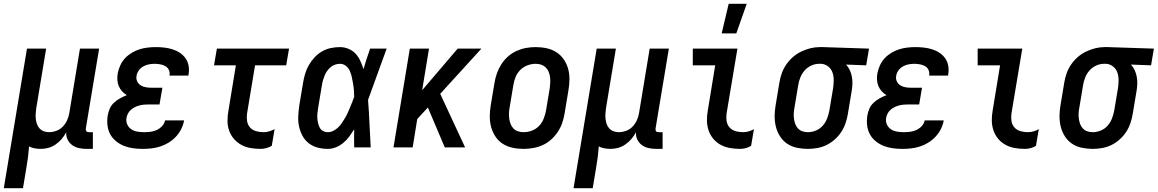

<svg xmlns="http://www.w3.org/2000/svg" viewBox="-52 -776 6096 1011"><path d="M-32 215 90 -520H191L139 -207Q137 -193 136 -178.5Q135 -164 136.5 -150Q138 -136 142.5 -123Q147 -110 156 -100Q165 -90 178 -85Q191 -80 206 -80Q225 -80 244.5 -87Q264 -94 278.5 -109Q293 -124 301.5 -143Q310 -162 313 -181L369 -520H470L400 -100Q400 -96 400 -92Q400 -88 402.5 -85Q405 -82 409 -81Q413 -80 418 -80H437V8H403Q382 8 362.5 3.5Q343 -1 328 -12Q313 -23 304 -41Q295 -59 297 -80Q287 -61 273 -44.5Q259 -28 241 -15.5Q223 -3 203 2.5Q183 8 163 8Q146 8 130 5Q114 2 101 -5Q99 23 95.5 51Q92 79 87 107L69 215Z M699 8Q673 8 648 4.5Q623 1 600.5 -8Q578 -17 559 -32.5Q540 -48 528.5 -69Q517 -90 514 -115.5Q511 -141 515 -167Q518 -185 525.5 -203Q533 -221 548 -235Q563 -249 580.5 -258.5Q598 -268 616 -275Q602 -283 591 -295Q580 -307 573.5 -322.5Q567 -338 566 -355.5Q565 -373 568 -390Q572 -411 581.5 -432Q591 -453 606.5 -469.5Q622 -486 642 -498Q662 -510 683 -516.5Q704 -523 725.5 -525.5Q747 -528 768 -528Q791 -528 813 -525.5Q835 -523 856 -516.5Q877 -510 895 -498Q913 -486 925 -469Q937 -452 941 -430Q945 -408 941 -385L940 -378H840L841 -381Q843 -396 836.5 -409Q830 -422 817.5 -428.5Q805 -435 790.5 -437.5Q776 -440 762 -440Q747 -440 731.5 -437Q716 -434 702 -426Q688 -418 678.5 -404.5Q669 -391 667 -376Q664 -361 670.5 -347.5Q677 -334 689 -326.5Q701 -319 716 -316.5Q731 -314 746 -314H803L788 -226H731Q719 -226 707 -225Q695 -224 683 -221Q671 -218 659.5 -212.5Q648 -207 638 -198.5Q628 -190 622 -178.5Q616 -167 614 -155Q611 -137 618 -121Q625 -105 639 -95.5Q653 -86 671 -83Q689 -80 707 -80Q723 -80 740 -82Q757 -84 772.5 -91Q788 -98 801 -111.5Q814 -125 817 -142H917V-140Q913 -118 902 -96Q891 -74 874 -56Q857 -38 836 -25Q815 -12 791.5 -4.5Q768 3 745 5.5Q722 8 699 8Z M1321 8Q1293 8 1267 3.5Q1241 -1 1219 -13Q1197 -25 1180 -44.5Q1163 -64 1154.5 -88.5Q1146 -113 1146 -140Q1146 -167 1151 -194L1190 -432H1075L1090 -520H1470L1455 -432H1291L1249 -179Q1246 -159 1249 -139Q1252 -119 1264.5 -105Q1277 -91 1296 -85.5Q1315 -80 1336 -80Q1350 -80 1364.5 -84Q1379 -88 1394 -96L1379 -8Q1365 0 1350 4Q1335 8 1321 8Z M1675 8Q1646 8 1620 1Q1594 -6 1573.5 -22Q1553 -38 1540.5 -61.5Q1528 -85 1522.5 -111Q1517 -137 1518.5 -165Q1520 -193 1524 -221L1544 -341Q1548 -365 1555 -388.5Q1562 -412 1574.5 -433.5Q1587 -455 1604.5 -474Q1622 -493 1644 -505.5Q1666 -518 1690 -523Q1714 -528 1738 -528Q1762 -528 1784 -518.5Q1806 -509 1821 -492.5Q1836 -476 1845.5 -455Q1855 -434 1862 -412Q1870 -439 1878.5 -466Q1887 -493 1897 -520H1984Q1959 -453 1935 -385Q1911 -317 1886 -250Q1891 -188 1893.5 -125.5Q1896 -63 1900 0H1813Q1813 -24 1812.5 -47.5Q1812 -71 1813 -95Q1801 -76 1787.5 -57.5Q1774 -39 1756 -24Q1738 -9 1717 -0.5Q1696 8 1675 8ZM1675 -80Q1689 -80 1703 -87Q1717 -94 1728.5 -105Q1740 -116 1748.5 -129Q1757 -142 1765 -155Q1773 -168 1779 -182Q1785 -196 1791 -210Q1797 -224 1802.5 -238Q1808 -252 1813 -266Q1813 -284 1811.5 -301.5Q1810 -319 1807 -336Q1804 -353 1800.5 -370Q1797 -387 1790 -402.5Q1783 -418 1769.5 -429Q1756 -440 1738 -440Q1725 -440 1712 -435.5Q1699 -431 1688.5 -422Q1678 -413 1670 -401.5Q1662 -390 1657 -377.5Q1652 -365 1648.5 -352.5Q1645 -340 1643 -327L1623 -207Q1621 -194 1619.5 -180Q1618 -166 1619 -153Q1620 -140 1623 -127Q1626 -114 1632 -103Q1638 -92 1649.5 -86Q1661 -80 1675 -80Z M2290 0 2201 -210 2145 -149 2121 0H2020L2106 -520H2207L2171 -301L2358 -520H2483L2266 -282L2397 0Z M2705 8Q2675 8 2647 2Q2619 -4 2596 -18.5Q2573 -33 2557.5 -56Q2542 -79 2534.5 -106Q2527 -133 2527 -162.5Q2527 -192 2532 -221L2552 -341Q2556 -366 2565 -391Q2574 -416 2588.5 -438.5Q2603 -461 2623.5 -479Q2644 -497 2668.5 -508Q2693 -519 2718 -523.5Q2743 -528 2768 -528Q2798 -528 2826 -522Q2854 -516 2877 -501.5Q2900 -487 2916 -464Q2932 -441 2939.5 -414Q2947 -387 2946.5 -357.5Q2946 -328 2941 -299L2921 -179Q2917 -154 2908.5 -129Q2900 -104 2885 -81.5Q2870 -59 2850 -41Q2830 -23 2805.5 -12Q2781 -1 2755.5 3.5Q2730 8 2705 8ZM2705 -80Q2727 -80 2748.5 -88Q2770 -96 2786 -112.5Q2802 -129 2810.5 -150.5Q2819 -172 2823 -193L2843 -313Q2845 -328 2845.5 -343Q2846 -358 2844 -372Q2842 -386 2836.5 -399Q2831 -412 2821 -421.5Q2811 -431 2797.5 -435.5Q2784 -440 2769 -440Q2747 -440 2725.5 -432Q2704 -424 2687.5 -407.5Q2671 -391 2662.5 -369.5Q2654 -348 2651 -327L2631 -207Q2628 -192 2628 -177Q2628 -162 2630 -148Q2632 -134 2637.5 -121Q2643 -108 2652.5 -98.5Q2662 -89 2676 -84.5Q2690 -80 2705 -80Z M2968 215 3090 -520H3191L3139 -207Q3137 -193 3136 -178.5Q3135 -164 3136.5 -150Q3138 -136 3142.5 -123Q3147 -110 3156 -100Q3165 -90 3178 -85Q3191 -80 3206 -80Q3225 -80 3244.5 -87Q3264 -94 3278.5 -109Q3293 -124 3301.5 -143Q3310 -162 3313 -181L3369 -520H3470L3400 -100Q3400 -96 3400 -92Q3400 -88 3402.5 -85Q3405 -82 3409 -81Q3413 -80 3418 -80H3437V8H3403Q3382 8 3362.5 3.5Q3343 -1 3328 -12Q3313 -23 3304 -41Q3295 -59 3297 -80Q3287 -61 3273 -44.5Q3259 -28 3241 -15.5Q3223 -3 3203 2.5Q3183 8 3163 8Q3146 8 3130 5Q3114 2 3101 -5Q3099 23 3095.5 51Q3092 79 3087 107L3069 215Z M3845 8Q3818 8 3792 3.5Q3766 -1 3743.5 -13Q3721 -25 3704.5 -44.5Q3688 -64 3679.5 -88.5Q3671 -113 3670.5 -140Q3670 -167 3675 -194L3714 -432H3596V-520H3831L3774 -179Q3771 -159 3774 -139Q3777 -119 3789.5 -105Q3802 -91 3821 -85.5Q3840 -80 3860 -80Q3875 -80 3889.5 -84Q3904 -88 3918 -96L3903 -8Q3890 0 3875 4Q3860 8 3845 8ZM3748 -600 3785 -756H3880L3825 -600Z M4201 8Q4172 8 4144 2Q4116 -4 4093.5 -19Q4071 -34 4056 -57Q4041 -80 4034 -107Q4027 -134 4027 -163Q4027 -192 4032 -221L4052 -341Q4056 -366 4064.5 -390Q4073 -414 4088 -436Q4103 -458 4123 -475.5Q4143 -493 4167 -504.5Q4191 -516 4215.5 -522Q4240 -528 4265 -528H4281L4524 -520L4509 -432L4403 -436Q4415 -423 4422.5 -407Q4430 -391 4433.5 -373Q4437 -355 4436.5 -336Q4436 -317 4433 -299L4413 -179Q4409 -154 4401 -129.5Q4393 -105 4379 -83Q4365 -61 4344.5 -42.5Q4324 -24 4300.5 -12.5Q4277 -1 4251.5 3.5Q4226 8 4201 8ZM4202 -80Q4223 -80 4244 -88.5Q4265 -97 4280 -114Q4295 -131 4303 -151.5Q4311 -172 4315 -193L4335 -313Q4338 -334 4338 -355Q4338 -376 4331.5 -394.5Q4325 -413 4309.5 -425.5Q4294 -438 4274 -440H4260Q4240 -440 4219.5 -430.5Q4199 -421 4184.5 -404.5Q4170 -388 4162 -367.5Q4154 -347 4151 -327L4131 -207Q4128 -192 4127.5 -177.5Q4127 -163 4129 -149Q4131 -135 4136 -122Q4141 -109 4150.5 -99Q4160 -89 4173.5 -84.5Q4187 -80 4202 -80Z M4699 8Q4673 8 4648 4.5Q4623 1 4600.5 -8Q4578 -17 4559 -32.5Q4540 -48 4528.5 -69Q4517 -90 4514 -115.5Q4511 -141 4515 -167Q4518 -185 4525.5 -203Q4533 -221 4548 -235Q4563 -249 4580.5 -258.5Q4598 -268 4616 -275Q4602 -283 4591 -295Q4580 -307 4573.5 -322.5Q4567 -338 4566 -355.5Q4565 -373 4568 -390Q4572 -411 4581.5 -432Q4591 -453 4606.5 -469.5Q4622 -486 4642 -498Q4662 -510 4683 -516.5Q4704 -523 4725.5 -525.5Q4747 -528 4768 -528Q4791 -528 4813 -525.5Q4835 -523 4856 -516.5Q4877 -510 4895 -498Q4913 -486 4925 -469Q4937 -452 4941 -430Q4945 -408 4941 -385L4940 -378H4840L4841 -381Q4843 -396 4836.5 -409Q4830 -422 4817.5 -428.5Q4805 -435 4790.5 -437.5Q4776 -440 4762 -440Q4747 -440 4731.5 -437Q4716 -434 4702 -426Q4688 -418 4678.5 -404.5Q4669 -391 4667 -376Q4664 -361 4670.5 -347.5Q4677 -334 4689 -326.5Q4701 -319 4716 -316.5Q4731 -314 4746 -314H4803L4788 -226H4731Q4719 -226 4707 -225Q4695 -224 4683 -221Q4671 -218 4659.5 -212.5Q4648 -207 4638 -198.5Q4628 -190 4622 -178.5Q4616 -167 4614 -155Q4611 -137 4618 -121Q4625 -105 4639 -95.5Q4653 -86 4671 -83Q4689 -80 4707 -80Q4723 -80 4740 -82Q4757 -84 4772.5 -91Q4788 -98 4801 -111.5Q4814 -125 4817 -142H4917V-140Q4913 -118 4902 -96Q4891 -74 4874 -56Q4857 -38 4836 -25Q4815 -12 4791.5 -4.5Q4768 3 4745 5.5Q4722 8 4699 8Z M5345 8Q5318 8 5292 3.5Q5266 -1 5243.5 -13Q5221 -25 5204.5 -44.5Q5188 -64 5179.5 -88.5Q5171 -113 5170.5 -140Q5170 -167 5175 -194L5214 -432H5096V-520H5331L5274 -179Q5271 -159 5274 -139Q5277 -119 5289.5 -105Q5302 -91 5321 -85.5Q5340 -80 5360 -80Q5375 -80 5389.5 -84Q5404 -88 5418 -96L5403 -8Q5390 0 5375 4Q5360 8 5345 8Z M5701 8Q5672 8 5644 2Q5616 -4 5593.5 -19Q5571 -34 5556 -57Q5541 -80 5534 -107Q5527 -134 5527 -163Q5527 -192 5532 -221L5552 -341Q5556 -366 5564.5 -390Q5573 -414 5588 -436Q5603 -458 5623 -475.5Q5643 -493 5667 -504.5Q5691 -516 5715.5 -522Q5740 -528 5765 -528H5781L6024 -520L6009 -432L5903 -436Q5915 -423 5922.5 -407Q5930 -391 5933.5 -373Q5937 -355 5936.5 -336Q5936 -317 5933 -299L5913 -179Q5909 -154 5901 -129.5Q5893 -105 5879 -83Q5865 -61 5844.5 -42.5Q5824 -24 5800.5 -12.5Q5777 -1 5751.5 3.5Q5726 8 5701 8ZM5702 -80Q5723 -80 5744 -88.5Q5765 -97 5780 -114Q5795 -131 5803 -151.5Q5811 -172 5815 -193L5835 -313Q5838 -334 5838 -355Q5838 -376 5831.5 -394.5Q5825 -413 5809.5 -425.5Q5794 -438 5774 -440H5760Q5740 -440 5719.5 -430.5Q5699 -421 5684.5 -404.5Q5670 -388 5662 -367.5Q5654 -347 5651 -327L5631 -207Q5628 -192 5627.5 -177.5Q5627 -163 5629 -149Q5631 -135 5636 -122Q5641 -109 5650.5 -99Q5660 -89 5673.5 -84.5Q5687 -80 5702 -80Z"/></svg>

Font: Iosevka Semibold Oblique
Style: Regular
Weight: 600
Italic angle: -9°
Monospace: yes
Designer: Belleve Invis
Foundry: Belleve Invis
Version: Version 32.5.0; ttfautohint (v1.8.4)